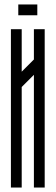

<svg xmlns="http://www.w3.org/2000/svg" viewBox="-20 -846 251 866"><path d="M62.5 -825.9H148.3V-777.2H62.5ZM181.6 0H132.9V-508.5L77.9 -453.6V0H29.2Q29.2 0 29.2 -714.3H77.9V-522.7L132.9 -577.7V-714.3H181.6Q181.6 -714.3 181.6 0Z"/></svg>

Font: Marapfhont
Style: Book
Weight: 400
Version: Version 0.15